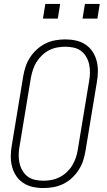

<svg xmlns="http://www.w3.org/2000/svg" viewBox="-20 -942 540 970"><path d="M200 8Q200 8 199.5 8Q199 8 199 8Q171 8 144.5 2Q118 -4 96.5 -18.5Q75 -33 61 -54.5Q47 -76 40.5 -101.5Q34 -127 34.5 -155Q35 -183 40 -210L97 -555Q101 -580 109 -604.5Q117 -629 131.5 -651.5Q146 -674 166.5 -692.5Q187 -711 210.5 -722.5Q234 -734 259.5 -738.5Q285 -743 310 -743Q310 -743 310 -743Q310 -743 310 -743Q338 -743 364.5 -737Q391 -731 412.5 -716.5Q434 -702 448 -680.5Q462 -659 468.5 -633.5Q475 -608 474.5 -580Q474 -552 469 -525L412 -180Q408 -155 400 -130.5Q392 -106 377.5 -83.5Q363 -61 343 -42.5Q323 -24 299 -12.5Q275 -1 249.5 3.5Q224 8 200 8ZM200 -29Q220 -29 241 -33Q262 -37 281.5 -47Q301 -57 317.5 -72.5Q334 -88 345 -106.5Q356 -125 363 -145Q370 -165 373 -186L430 -531Q434 -552 434.5 -574Q435 -596 430.5 -616.5Q426 -637 415.5 -655Q405 -673 389 -685Q373 -697 352 -701.5Q331 -706 309 -706Q289 -706 268 -702Q247 -698 227.5 -688Q208 -678 192 -662.5Q176 -647 164.5 -628.5Q153 -610 146.5 -590Q140 -570 136 -549L79 -204Q75 -183 74.5 -161Q74 -139 78.5 -118.5Q83 -98 93.5 -80Q104 -62 120 -50Q136 -38 157 -33.5Q178 -29 200 -29ZM397 -848 409 -922H484L472 -848ZM197 -848 209 -922H284L272 -848Z"/></svg>

Font: Iosevka SS04 XLt Obl
Style: Regular
Weight: 200
Italic angle: -9°
Monospace: yes
Designer: Belleve Invis
Foundry: Belleve Invis
Version: Version 19.0.0; ttfautohint (v1.8.4)